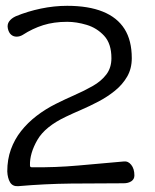

<svg xmlns="http://www.w3.org/2000/svg" viewBox="-20 -630 532 660"><path d="M42 10Q23 11 14.5 -3.5Q6 -18 5 -41Q5 -82 17.5 -116.5Q30 -151 52.5 -179.5Q75 -208 105.5 -231.5Q136 -255 172 -273Q204 -289 237 -303.5Q270 -318 299 -334.5Q328 -351 345.5 -374Q363 -397 363 -430Q363 -480 338 -507Q313 -534 278 -544.5Q243 -555 211 -555Q165 -555 128.5 -543.5Q92 -532 58 -510Q48 -504 37 -504Q26 -504 18 -511Q10 -518 7 -532Q4 -546 11.5 -556.5Q19 -567 34 -574Q75 -591 120.5 -600.5Q166 -610 211 -610Q284 -610 333.5 -590Q383 -570 408 -530.5Q433 -491 433 -430Q433 -394 417 -366.5Q401 -339 375 -318Q349 -297 318.5 -281Q288 -265 259 -252.5Q230 -240 207 -229Q135 -195 108.5 -149Q82 -103 83 -62Q83 -58 84.5 -56.5Q86 -55 90 -55Q170 -54 248.5 -61Q327 -68 406 -75Q420 -77 431 -63.5Q442 -50 442 -27Q442 -14 431.5 -7Q421 0 405 0Q314 0 224 1Q134 2 42 10Z"/></svg>

Font: Winky Sans Light
Style: Regular
Weight: 300
Designer: Simon Atzbach
Foundry: typofactur
Version: Version 1.205